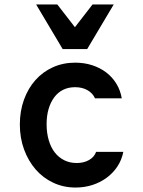

<svg xmlns="http://www.w3.org/2000/svg" viewBox="-20 -831 640 861"><path d="M411 -150Q403 -127 379.5 -113.5Q356 -100 324 -100Q293 -100 268 -112.5Q243 -125 225.5 -147.5Q208 -170 198.5 -202.5Q189 -235 189 -274Q189 -312 198 -342.5Q207 -373 223.5 -395Q240 -417 263.5 -428.5Q287 -440 317 -440Q349 -440 372.5 -426.5Q396 -413 406 -390H526Q520 -426 502 -455.5Q484 -485 456.5 -506Q429 -527 393.5 -538.5Q358 -550 317 -550Q263 -550 217.5 -529.5Q172 -509 139 -472Q106 -435 87.5 -384Q69 -333 69 -273Q69 -212 88 -160.5Q107 -109 140 -71Q173 -33 219 -11.5Q265 10 319 10Q359 10 394.5 -1.5Q430 -13 458.5 -34Q487 -55 506.5 -84.5Q526 -114 533 -150ZM261 -611H371L490 -811H395L316 -709L237 -811H142Z"/></svg>

Font: CommitMonoV143 ExtLt
Style: Regular
Weight: 200
Monospace: yes
Designer: Eigil Nikolajsen
Foundry: Eigil Nikolajsen
Version: Version 1.143